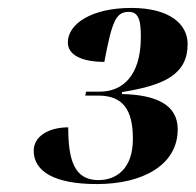

<svg xmlns="http://www.w3.org/2000/svg" viewBox="-20 -844 493 484"><path d="M224 -380C340 -380 428 -428 428 -518C428 -580 374 -605 287 -607L288 -612C395 -629 453 -657 453 -733C453 -783 408 -824 311 -824C211 -824 151 -784 151 -737C151 -705 187 -688 243 -688C263 -794 273 -814 305 -814C332 -814 335 -787 335 -750C335 -651 287 -613 232 -613H197L195 -603H228C291 -603 315 -566 315 -494C315 -417 272 -390 228 -390C167 -390 152 -441 152 -523C102 -523 65 -500 65 -464C65 -412 117 -380 224 -380Z"/></svg>

Font: Noto Serif Display Black
Style: Italic
Weight: 900
Italic angle: -12°
Designer: Monotype Design Team
Foundry: Monotype Imaging Inc.
Version: Version 2.009